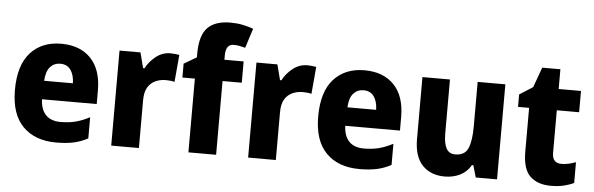

<svg xmlns="http://www.w3.org/2000/svg" viewBox="-49 -930 3417 1105"><g transform="rotate(5 1659.5 -377.5)"><path d="M283 -559Q392 -559 454 -494.5Q516 -430 516 -309V-231H200Q202 -173 231.5 -141.5Q261 -110 318 -110Q365 -110 404 -120Q443 -130 485 -152V-30Q447 -9 404 0.5Q361 10 302 10Q180 10 110 -60.5Q40 -131 40 -271Q40 -414 105.5 -486.5Q171 -559 283 -559ZM287 -444Q252 -444 229 -418.5Q206 -393 203 -338H369Q368 -386 347.5 -415Q327 -444 287 -444Z M914 -559Q926 -559 940 -557.5Q954 -556 965 -554L951 -397Q932 -403 900 -403Q868 -403 840.5 -390.5Q813 -378 796.5 -350.5Q780 -323 780 -276V0H620V-549H741L764 -460H772Q792 -499 829.5 -529Q867 -559 914 -559Z M1337 -426H1226V0H1066V-426H994V-506L1067 -549V-570Q1067 -676 1110.5 -720.5Q1154 -765 1242 -765Q1281 -765 1312.5 -758.5Q1344 -752 1375 -741L1339 -628Q1324 -632 1307.5 -635.5Q1291 -639 1272 -639Q1226 -639 1226 -574V-549H1337Z M1705 -559Q1717 -559 1731 -557.5Q1745 -556 1756 -554L1742 -397Q1723 -403 1691 -403Q1659 -403 1631.5 -390.5Q1604 -378 1587.5 -350.5Q1571 -323 1571 -276V0H1411V-549H1532L1555 -460H1563Q1583 -499 1620.5 -529Q1658 -559 1705 -559Z M2035 -559Q2144 -559 2206 -494.5Q2268 -430 2268 -309V-231H1952Q1954 -173 1983.5 -141.5Q2013 -110 2070 -110Q2117 -110 2156 -120Q2195 -130 2237 -152V-30Q2199 -9 2156 0.5Q2113 10 2054 10Q1932 10 1862 -60.5Q1792 -131 1792 -271Q1792 -414 1857.5 -486.5Q1923 -559 2035 -559ZM2039 -444Q2004 -444 1981 -418.5Q1958 -393 1955 -338H2121Q2120 -386 2099.5 -415Q2079 -444 2039 -444Z M2849 -549V0H2726L2706 -69H2698Q2674 -28 2634.5 -9Q2595 10 2547 10Q2466 10 2418 -40Q2370 -90 2370 -191V-549H2529V-238Q2529 -180 2545 -151Q2561 -122 2596 -122Q2652 -122 2670.5 -165.5Q2689 -209 2689 -290V-549Z M3210 -121Q3231 -121 3251 -125.5Q3271 -130 3293 -138V-18Q3266 -5 3234 2.5Q3202 10 3160 10Q3084 10 3040.5 -31Q2997 -72 2997 -174V-426H2933V-498L3010 -547L3052 -663H3157V-549H3286V-426H3157V-180Q3157 -121 3210 -121Z"/></g></svg>

Font: Noto Sans Arabic SemCond ExtBd
Style: Regular
Weight: 800
Width: 4
Designer: Monotype Design Team, Nadine Chahine, Nizar Qandah and Khaled Hosny
Foundry: Monotype Imaging Inc.
Version: Version 2.012; ttfautohint (v1.8.4.7-5d5b)